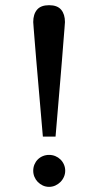

<svg xmlns="http://www.w3.org/2000/svg" viewBox="-20 -707 378 739"><path d="M231 -49.8Q231 -37.6 226.1 -26.4Q221.2 -15.1 212.6 -6.6Q204.1 2 192.9 7.1Q181.6 12.2 168.9 12.2Q156.2 12.2 145 7.1Q133.8 2 125.5 -6.6Q117.2 -15.1 112.5 -26.4Q107.9 -37.6 107.9 -49.8Q107.9 -62.5 112.5 -73.7Q117.2 -85 125.5 -93.3Q133.8 -101.6 145 -106.2Q156.2 -110.8 168.9 -110.8Q181.6 -110.8 192.9 -106.2Q204.1 -101.6 212.6 -93.3Q221.2 -85 226.1 -73.7Q231 -62.5 231 -49.8ZM230 -622.1Q230 -619.1 228.3 -598.4Q226.6 -577.6 224.1 -546.1Q221.7 -514.6 218.5 -475.3Q215.3 -436 211.9 -395.5Q203.6 -300.3 193.8 -181.2H145Q134.8 -300.3 126.5 -395.5Q123 -436 119.6 -475.3Q116.2 -514.6 113.8 -546.1Q111.3 -577.6 109.6 -598.4Q107.9 -619.1 107.9 -622.1Q107.9 -652.3 122.6 -669.7Q137.2 -687 168.9 -687Q200.7 -687 215.3 -669.7Q230 -652.3 230 -622.1Z"/></svg>

Font: BabelStone Ogham Special
Style: Regular
Weight: 400
Designer: Andrew West
Foundry: BabelStone
Version: Version 1.02 March 14, 2022